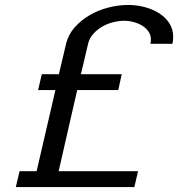

<svg xmlns="http://www.w3.org/2000/svg" viewBox="-20 -756 720 776"><path d="M247 -579Q256 -616 281.5 -645Q307 -674 342 -694.5Q377 -715 418 -725.5Q459 -736 498 -736Q533 -736 566 -727Q599 -718 624.5 -701.5Q650 -685 665 -661Q680 -637 680 -607Q680 -594 677 -579H588Q590 -589 590 -596Q590 -614 580.5 -628Q571 -642 556 -651.5Q541 -661 521.5 -666.5Q502 -672 482 -672Q460 -672 436.5 -666Q413 -660 392.5 -648Q372 -636 356.5 -618.5Q341 -601 336 -579L307 -456H472L458 -392H292L217 -64H538L523 0H44L59 -64H128L204 -392H134L149 -456H218Z"/></svg>

Font: Perun
Style: Italic
Weight: 400
Italic angle: -12°
Foundry: Copyright (c) Stefan Peev, Context Ltd, 2016
Version: Version 1.027